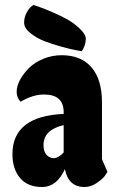

<svg xmlns="http://www.w3.org/2000/svg" viewBox="-20 -752 461 772"><path d="M236 -301Q236 -372 157 -372Q112 -372 63 -343Q47 -359 47 -382.5Q47 -406 60.5 -431Q74 -456 96.5 -478.5Q119 -501 154 -515.5Q189 -530 228 -530Q306 -530 348 -481Q390 -432 390 -341V-112L412 -61Q408 -54 401 -44Q394 -34 370 -17Q346 0 320 0Q255 0 241 -72Q208 0 149.5 0Q91 0 60.5 -36.5Q30 -73 30 -132Q30 -285 236 -294ZM155 -169Q155 -130 182 -119Q188 -116 195 -116Q215 -116 236 -139V-249Q155 -230 155 -169ZM105 -725 114 -732Q123 -729 137 -724.5Q151 -720 187.5 -704.5Q224 -689 251.5 -673.5Q279 -658 302 -635.5Q325 -613 325 -597Q325 -570 309 -546Q300 -548 284 -550.5Q268 -553 228 -564Q188 -575 157.5 -587Q127 -599 102 -619Q77 -639 77 -660.5Q77 -682 86.5 -700Q96 -718 105 -725Z"/></svg>

Font: Chela One
Style: Regular
Weight: 400
Designer: Miguel Hernandez
Foundry: LatinoType
Version: Version 1.001